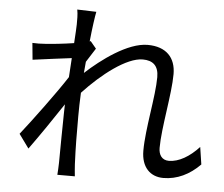

<svg xmlns="http://www.w3.org/2000/svg" viewBox="-56 -855 1111 951"><g transform="rotate(5 500.0 -379.0)"><path d="M956 -166C910 -116 857 -84 807 -84C772 -84 756 -110 756 -144C756 -244 793 -415 793 -514C793 -595 746 -647 653 -647C554 -647 427 -552 350 -481C352 -500 353 -519 355 -537C370 -561 387 -588 399 -606L370 -641L365 -639C372 -708 380 -764 385 -788L290 -791C295 -766 294 -740 294 -717C294 -706 292 -671 289 -624C238 -616 180 -610 148 -608C124 -606 105 -606 83 -607L91 -524C153 -532 239 -544 284 -549C282 -518 280 -486 278 -454C228 -376 114 -222 59 -153L109 -84C157 -150 222 -245 270 -318C270 -303 269 -290 269 -280C267 -170 267 -121 266 -26C266 -10 264 19 263 33H350C348 15 346 -10 345 -27C341 -116 341 -176 341 -266C341 -301 342 -340 344 -382C435 -480 555 -573 635 -573C685 -573 714 -549 714 -492C714 -396 677 -233 677 -123C677 -41 722 3 787 3C855 3 917 -27 969 -80Z"/></g></svg>

Font: Noto Sans CJK TC Regular
Style: Regular
Weight: 400
Designer: Ryoko NISHIZUKA (kana & ideographs); Paul D. Hunt (Latin, Greek & Cyrillic); Wenlong ZHANG (bopomofo); Sandoll Communica
Foundry: Adobe Systems Incorporated
Version: Version 1.001;PS 1.001;hotconv 1.0.78;makeotf.lib2.5.61930